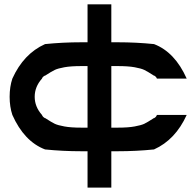

<svg xmlns="http://www.w3.org/2000/svg" viewBox="-20 -694 884 881"><path d="M686.7 -151.7Q696.7 -156.7 700 -166.7H836.7Q785 -52.5 686.7 -8.3Q605 0 520 0H490.8V166.7H381.7V0H353.3Q268.3 0 186.7 -8.3Q90.8 -45 36.7 -166.7Q24.2 -204.2 24.2 -250Q24.2 -295.8 36.7 -333.3Q88.3 -447.5 186.7 -491.7Q268.3 -500 353.3 -500H381.7V-674.2H490.8V-500H520Q605 -500 686.7 -491.7Q782.5 -455 836.7 -333.3H700Q696.7 -342.5 686.7 -347.5V-346.7Q655.8 -366.7 641.7 -373.3Q627.5 -380 597.9 -385.4Q568.3 -390.8 520 -390.8H490.8V-108.3H520Q568.3 -108.3 597.9 -113.8Q627.5 -119.2 641.7 -125.8Q655.8 -132.5 686.7 -152.5ZM381.7 -108.3V-390.8H353.3Q305 -390.8 275.4 -385.4Q245.8 -380 231.7 -373.3Q217.5 -366.7 186.7 -346.7V-347.5Q175 -341.7 172.5 -333.3Q139.2 -295.8 139.2 -250Q139.2 -204.2 172.5 -166.7Q175.8 -157.5 186.7 -151.7V-152.5Q217.5 -132.5 231.7 -125.8Q245.8 -119.2 275.4 -113.8Q305 -108.3 353.3 -108.3Z"/></svg>

Font: 0xA000
Style: Bold
Weight: 700
Version: Version 0.1